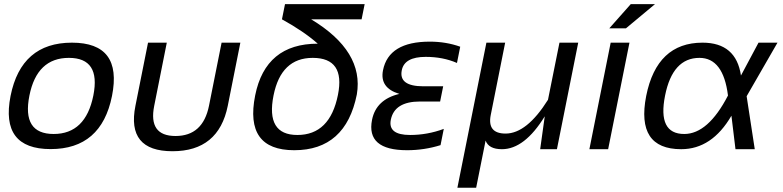

<svg xmlns="http://www.w3.org/2000/svg" viewBox="-20 -718 3768 924"><path d="M238.3 -73.2Q392.1 -73.2 429.2 -258.3Q465.3 -439.5 311.5 -439.5Q157.7 -439.5 121.6 -258.3Q84.5 -73.2 238.3 -73.2ZM30.8 -256.3Q82 -512.7 326.2 -512.7Q570.3 -512.7 519 -256.3Q467.8 -0.5 223.6 -0.5Q-19.5 -0.5 30.8 -256.3Z M631.8 -209 692.4 -512.7H782.7L722.2 -209Q692.9 -63.5 824.7 -63.5Q956.5 -63.5 985.8 -209L1046.4 -512.7H1136.7L1076.2 -209Q1032.2 9.8 810.1 9.8Q587.9 9.8 631.8 -209Z M1396 4.9Q1155.3 4.9 1208 -258.8Q1257.8 -507.8 1509.3 -507.8Q1440.9 -567.9 1336.9 -625L1351.6 -698.2H1734.9L1720.2 -625H1477.5Q1732.4 -471.2 1697.3 -263.7Q1643.6 4.9 1396 4.9ZM1606.4 -261.7Q1642.1 -439.5 1484.9 -439.5Q1332.5 -439.5 1296.4 -258.8Q1258.3 -68.4 1411.1 -68.4Q1567.9 -68.4 1606.4 -261.7Z M2179.2 -415Q2111.8 -444.3 2028.8 -444.3Q1926.3 -444.3 1913.6 -379.9Q1897.9 -302.7 2017.6 -302.7H2112.8L2098.1 -229.5H2001.5Q1878.4 -229.5 1860.8 -141.6Q1846.2 -68.4 1953.6 -68.4Q2036.6 -68.4 2115.7 -97.7L2100.1 -19.5Q2022 4.9 1939 4.9Q1741.2 4.9 1770.5 -141.6Q1790 -239.3 1901.9 -266.1Q1806.2 -294.9 1823.2 -379.9Q1850.6 -517.6 2048.3 -517.6Q2126.5 -517.6 2194.8 -493.2Z M2316.9 -41.5 2271.5 185.5H2181.2L2320.8 -512.7H2411.1L2341.8 -165Q2323.7 -75.2 2413.1 -75.2Q2515.1 -75.2 2617.2 -237.8L2672.4 -512.7H2762.7L2660.2 0H2579.6L2601.6 -158.2Q2504.4 0 2395.5 0Q2332 0 2316.9 -41.5Z M3009.3 -512.7 2906.7 0H2816.4L2918.9 -512.7ZM3015.6 -698.2H3132.3L2992.2 -581.5H2912.1Z M3089.8 -256.3Q3141.1 -512.7 3360.8 -512.7Q3522.5 -512.7 3545.9 -354.5L3630.4 -512.7H3721.7L3573.2 -254.9L3612.3 0H3519.5L3500 -161.1Q3406.2 0 3258.3 0Q3039.6 0 3089.8 -256.3ZM3272.9 -73.2Q3387.7 -73.2 3483.4 -258.3Q3460.9 -439.5 3346.2 -439.5Q3216.8 -439.5 3180.7 -258.3Q3143.6 -73.2 3272.9 -73.2Z"/></svg>

Font: Sansation
Style: Italic
Weight: 400
Designer: Bernd Montag
Version: Version 1.301